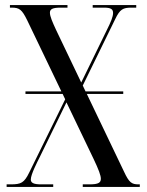

<svg xmlns="http://www.w3.org/2000/svg" viewBox="-20 -734 577 754"><path d="M6 0H189V-10H141C110 -10 101 -17 101 -29C101 -49 126 -97 136 -117L241 -332L347 -111C368 -67 376 -45 376 -32C376 -17 367 -10 332 -10H305V0H529V-10H524C497 -10 487 -17 467 -60L321 -365H464V-375H316L305 -398L432 -658C451 -698 463 -704 496 -704H515V-714H344V-704H389C417 -704 424 -697 424 -683C424 -668 415 -647 400 -617L299 -410L200 -617C186 -647 176 -670 176 -684C176 -698 186 -704 218 -704H245V-714H19V-704H26C56 -704 66 -697 87 -654L221 -375H80V-365H226L236 -344L95 -57C75 -16 63 -10 22 -10H6Z"/></svg>

Font: Noto Serif Display ExtraCondensed
Style: Regular
Weight: 400
Width: 2
Designer: Monotype Design Team
Foundry: Monotype Imaging Inc.
Version: Version 2.009